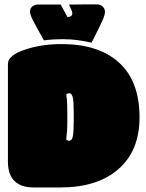

<svg xmlns="http://www.w3.org/2000/svg" viewBox="-20 -841 657 862"><path d="M128.9 0.5H252.4Q417.5 0.5 512 -82Q606.4 -164.6 606.4 -314.5Q606.4 -481 508.8 -564.9Q418 -643.1 256.3 -643.1Q164.6 -643.1 90.1 -617.4Q15.6 -591.8 15.6 -554.7V-115.2Q15.6 -57.1 45.2 -28.3Q74.7 0.5 128.9 0.5ZM177.2 -659.7Q211.4 -665 267.3 -665Q323.2 -665 391.1 -649.4Q396.5 -660.2 413.1 -693.1Q429.7 -726.1 440.4 -750Q451.2 -773.9 451.2 -788.1Q451.2 -802.2 440.7 -811.8Q430.2 -821.3 414.6 -821.3H361.8Q349.6 -820.8 324.7 -820.8H289.6Q304.7 -789.6 304.7 -782.2Q304.7 -764.6 282.7 -764.6L252.4 -820.8H156.2Q135.3 -820.8 125 -811.8Q114.7 -802.7 114.7 -789.1Q114.7 -773.9 130.4 -745.1Q134.8 -737.3 138.2 -730Q141.6 -722.7 148.4 -711.4Q159.7 -689.9 177.2 -659.7ZM311 -336.9V-294.4Q311 -245.6 306.6 -227.3Q302.2 -209 290.5 -209Q283.2 -209 277.3 -213.9L278.3 -225.6Q279.3 -236.3 280.8 -251.5Q282.2 -266.6 282.2 -299.8V-331.5Q282.2 -379.4 280.3 -394Q278.3 -408.7 277.3 -417.5Q283.2 -422.4 290.5 -422.4Q302.2 -422.4 306.6 -404.1Q311 -385.7 311 -336.9Z"/></svg>

Font: Friends & Family
Style: Regular
Weight: 400
Designer: Sarang Kulkarni, Maithili Shingre, Noopur Datye
Foundry: Ek Type
Version: Version 1.000;hotconv 1.0.117;makeotfexe 2.5.65602